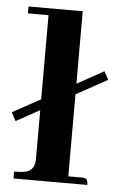

<svg xmlns="http://www.w3.org/2000/svg" viewBox="-62 -670 440 706"><g transform="rotate(5 158.5 -317.5)"><path d="M3.9 -210.9 90.8 -258.8V-78.1Q90.8 -38.1 58.6 -29.3Q42 -25.4 14.6 -25.4V0H287.1Q287.1 -22.5 274.4 -24.4Q269.5 -25.4 263.7 -25.4H214.8V-328.1L330.1 -391.6L313.5 -421.9L214.8 -367.2V-634.8H14.6V-609.4H90.8V-298.8L-12.7 -242.2Z"/></g></svg>

Font: Abhaya Libre ExtraBold
Style: Regular
Weight: 800
Designer: Pushpananda Ekanayake, Sol Matas, Pathum Egodawatta
Foundry: Mooniak
Version: Version 1.050 ; ttfautohint (v1.6)